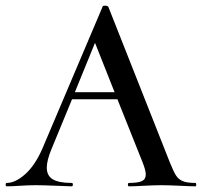

<svg xmlns="http://www.w3.org/2000/svg" viewBox="-32 -657 712 677"><path d="M657 0Q639 0 603 -2Q561 -4 537 -4Q513 -4 475 -2Q441 0 423 0Q419 0 419 -6Q419 -12 423 -12Q455 -12 468.5 -18.5Q482 -25 482 -42Q482 -56 471 -84L382 -307H222L149 -130Q133 -91 133 -66Q133 -37 154.5 -24.5Q176 -12 221 -12Q225 -12 225 -6Q225 0 220 0Q207 0 167 -2Q119 -4 94 -4Q70 -4 38 -2Q10 0 -8 0Q-12 0 -12 -6Q-12 -12 -8 -12Q22 -12 56.5 -42.5Q91 -73 117 -132L330 -634Q330 -637 338 -637Q347 -637 350 -633L567 -84Q580 -52 588.5 -38.5Q597 -25 612 -18.5Q627 -12 657 -12Q660 -12 660 -6Q660 0 657 0ZM232 -332H372L303 -506Z"/></svg>

Font: Cormorant Upright SemiBold
Style: Regular
Weight: 600
Designer: Christian Thalmann (Catharsis Fonts)
Foundry: Catharsis Fonts
Version: Version 3.302